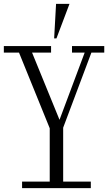

<svg xmlns="http://www.w3.org/2000/svg" viewBox="-46 -980 566 1000"><path d="M69 0V-34H213V-312L53 -706H-26V-740H220V-706H121L264 -356L395 -706H329V-740H497V-706H430L283 -315V-34H427V0ZM236 -780 246 -960H316L248 -780Z"/></svg>

Font: Xanh Mono
Style: Regular
Weight: 400
Monospace: yes
Designer: Lam Bao, Duy Dao
Foundry: Yellow Type Foundry
Version: Version 3.101; ttfautohint (v1.8.3)